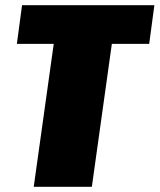

<svg xmlns="http://www.w3.org/2000/svg" viewBox="-20 -720 615 740"><path d="M575 -700 555 -551H303L423 -636L334 0H110L199 -636L295 -551H45L65 -700Z"/></svg>

Font: Pathway Extreme Condensed Black
Style: Italic
Weight: 900
Width: 3
Italic angle: -8°
Version: Version 1.001;gftools[0.9.26]